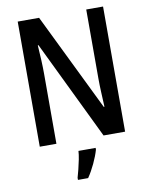

<svg xmlns="http://www.w3.org/2000/svg" viewBox="-99 -786 841 1079"><g transform="rotate(-10 321.0 -246.5)"><path d="M565 0H442L170 -563H166Q169 -520 171 -478Q173 -436 173 -399V0H78V-714H200L471 -158H475Q473 -200 471 -242.5Q469 -285 469 -321V-714H565ZM386 71Q376 106 356.5 147.5Q337 189 315 221H257V209Q262 192 269 164.5Q276 137 281.5 109Q287 81 288 61H386Z"/></g></svg>

Font: Noto Sans Arabic UI Cn Md
Style: Regular
Weight: 500
Width: 3
Designer: Monotype Design Team, Nadine Chahine and Nizar Qandah
Foundry: Monotype Imaging Inc.
Version: Version 2.010; ttfautohint (v1.8.4.7-5d5b)